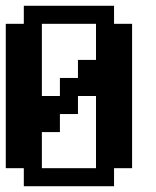

<svg xmlns="http://www.w3.org/2000/svg" viewBox="-20 -645 540 665"><path d="M0 -562.5H62.5V-625H375V-562.5H437.5V-62.5H375V0H62.5V-62.5H0ZM125 -562.5V-312.5H187.5V-375H250V-437.5H312.5V-562.5ZM125 -187.5V-62.5H312.5V-312.5H250V-250H187.5V-187.5Z"/></svg>

Font: NeoDunggeunmo Pro
Style: Regular
Weight: 400
Version: Version 1.020